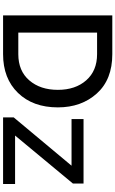

<svg xmlns="http://www.w3.org/2000/svg" viewBox="229 -979 750 1248"><g transform="rotate(90 604.0 -355.0)"><path d="M743 0V-69L1057 -445H754V-523H1173V-454L861 -78H1176V0ZM332 0H80V-710H332Q497 -710 587.5 -609.5Q678 -509 678 -356Q678 -194 584 -97Q490 0 332 0ZM332 -611H192V-99H332Q441 -99 502.5 -170.5Q564 -242 564 -356Q564 -470 502 -540.5Q440 -611 332 -611Z"/></g></svg>

Font: Raleway
Style: Regular
Weight: 600
Designer: Matt McInerney, Pablo Impallari, Rodrigo Fuenzalida
Foundry: Matt McInerney, Pablo Impallari, Rodrigo Fuenzalida
Version: Version 1.000;PS 001.001;hotconv 1.0.56; ttfautohint (v1.5)